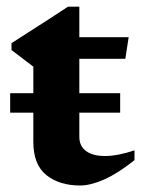

<svg xmlns="http://www.w3.org/2000/svg" viewBox="-20 -544 424 576"><path d="M10.5 -206V-264.5H80V-344L14.5 -394V-414.5Q38.5 -430 69 -449.5Q99.5 -469 129.8 -488.5Q160 -508 184 -524H218V-432.5H366L356 -367.5H218V-264.5H340.5V-206H218V-133.5Q218 -106 238 -91Q258 -76 295 -76Q333 -76 383.5 -93V-63.5Q332.5 -23 291.8 -5.2Q251 12.5 220.5 12.5Q158 12.5 119 -18.8Q80 -50 80 -118.5V-206Z"/></svg>

Font: Newsreader Text
Style: Bold
Weight: 700
Designer: Hugues Gentile
Foundry: Production Type
Version: Version 1.001